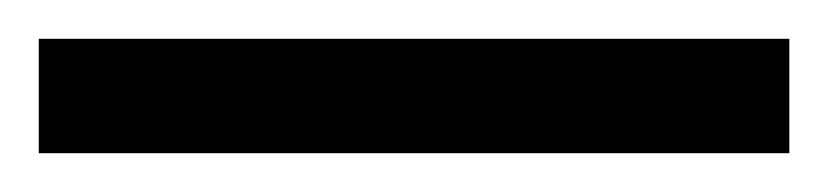

<svg xmlns="http://www.w3.org/2000/svg" viewBox="-25 63 427 99"><path d="M-5 142H382V83H-5Z"/></svg>

Font: Noto Serif Armenian ExtraCondensed ExtraBold
Style: Regular
Weight: 800
Width: 2
Designer: Monotype Design Team
Foundry: Monotype Imaging Inc.
Version: Version 2.008